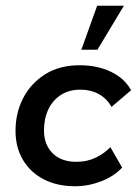

<svg xmlns="http://www.w3.org/2000/svg" viewBox="-20 -637 476 668"><path d="M241 11Q179 11 132.5 -13Q86 -37 60 -80.5Q34 -124 34 -182Q34 -244 60.5 -295.5Q87 -347 137 -378.5Q187 -410 257 -410Q319 -410 366.5 -387Q414 -364 436 -323L368 -265Q352 -294 324 -309.5Q296 -325 259 -325Q220 -325 191.5 -306.5Q163 -288 148 -256Q133 -224 133 -183Q133 -134 163 -104Q193 -74 246 -74Q283 -74 313 -88.5Q343 -103 364 -125L405 -54Q376 -23 331.5 -6Q287 11 241 11ZM263 -464 318 -617H411L319 -464Z"/></svg>

Font: Rokkitt SemiBold
Style: Italic
Weight: 600
Italic angle: -9°
Designer: Vernon Adams
Foundry: Vernon Adams
Version: Version 3.103